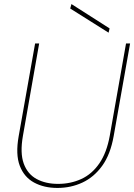

<svg xmlns="http://www.w3.org/2000/svg" viewBox="-20 -914 661 946"><path d="M263 12Q197 12 148 -14.5Q99 -41 77.5 -97Q56 -153 72 -243L153 -700H173L93 -245Q78 -160 97 -108Q116 -56 160.5 -32Q205 -8 266 -8Q328 -8 380.5 -32Q433 -56 469.5 -109Q506 -162 521 -246L601 -700H621L540 -243Q524 -153 483.5 -97Q443 -41 386 -14.5Q329 12 263 12ZM515 -753 326 -872 332 -894 520 -774Z"/></svg>

Font: DM Sans 20pt Thin
Style: Italic
Weight: 250
Italic angle: -10°
Version: Version 4.004;gftools[0.9.30]